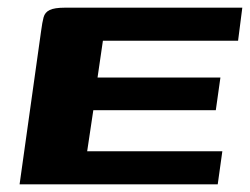

<svg xmlns="http://www.w3.org/2000/svg" viewBox="-20 -480 651 500"><path d="M31 0 87 -399Q90 -422 93.5 -435Q97 -448 109.5 -454Q122 -460 149 -460H611L600 -374H248L234 -278H554L542 -193H223L207 -86H559L547 0Z"/></svg>

Font: Genos
Style: Bold Italic
Weight: 700
Italic angle: -8°
Version: Version 1.010